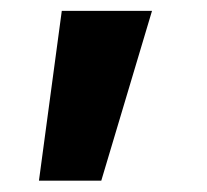

<svg xmlns="http://www.w3.org/2000/svg" viewBox="-20 -135 376 349"><path d="M50.8 193.4 92.3 -115.2H256.3L164.1 193.4Z"/></svg>

Font: Inter 17pt ExtraBold
Style: Regular
Weight: 800
Version: Version 4.001;git-66647c0bb